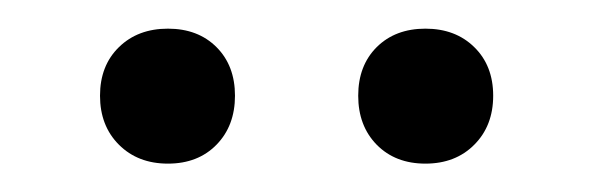

<svg xmlns="http://www.w3.org/2000/svg" viewBox="-20 -664 414 134"><path d="M242.9 -631.1Q255.9 -644 276.9 -644Q297.9 -644 311 -631.1Q324.2 -618.2 324.2 -597.2Q324.2 -576.2 311 -563Q297.9 -549.8 276.9 -549.8Q255.9 -549.8 242.9 -563Q230 -576.2 230 -597.2Q230 -618.2 242.9 -631.1ZM63 -631.1Q76.2 -644 97.2 -644Q118.2 -644 131.1 -631.1Q144 -618.2 144 -597.2Q144 -576.2 131.1 -563Q118.2 -549.8 97.2 -549.8Q76.2 -549.8 63 -563Q49.8 -576.2 49.8 -597.2Q49.8 -618.2 63 -631.1Z"/></svg>

Font: Gidolinya
Style: Regular
Weight: 400
Version: Version 1.0.3